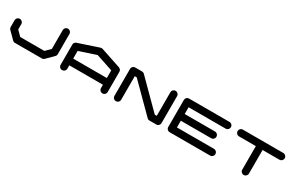

<svg xmlns="http://www.w3.org/2000/svg" viewBox="175 -2106 5319 3503"><g transform="rotate(30 2834.5 -354.5)"><path d="M1063 -212.4Q1063 -183.1 1042 -162.6L900.4 -21Q879.9 0 850.1 0H283.2Q253.9 0 233.4 -21L91.8 -162.6Q70.8 -183.1 70.8 -212.4V-354.5Q70.8 -383.8 91.6 -404.5Q112.3 -425.3 141.6 -425.3Q170.9 -425.3 191.7 -404.5Q212.4 -383.8 212.4 -354.5V-242.2L313 -141.6H820.8L921.4 -242.2V-637.7Q921.4 -667 942.1 -687.7Q962.9 -708.5 992.2 -708.5Q1021.5 -708.5 1042.2 -687.7Q1063 -667 1063 -637.7Z M2055.2 -283.2V-444.8L1700.7 -563L1346.7 -444.8V-283.2ZM2196.8 -70.8Q2196.8 -41.5 2176 -20.8Q2155.3 0 2126 0Q2096.7 0 2075.9 -20.8Q2055.2 -41.5 2055.2 -70.8V-141.6H1346.7V-70.8Q1346.7 -41.5 1325.7 -20.8Q1304.7 0 1275.4 0Q1246.1 0 1225.3 -20.8Q1204.6 -41.5 1204.6 -70.8V-496.1Q1204.6 -543 1252.9 -563L1253.9 -563.5H1254.4L1678.2 -705.1Q1689 -708.5 1700.7 -708.5Q1712.4 -708.5 1723.1 -705.1L2147 -563.5H2147.9L2148.4 -563Q2196.8 -543 2196.8 -496.1Z M3330.6 -70.8Q3330.6 -41.5 3309.8 -20.8Q3289.1 0 3259.8 0H3118.2Q3088.4 0 3067.9 -20.5L2521.5 -566.9H2480V-70.8Q2480 -41.5 2459.2 -20.8Q2438.5 0 2409.2 0Q2379.9 0 2359.1 -20.8Q2338.4 -41.5 2338.4 -70.8V-637.7Q2338.4 -667 2359.1 -687.7Q2379.9 -708.5 2409.2 -708.5H2550.8Q2580.6 -708.5 2601.1 -688L3147.5 -141.6H3189V-637.7Q3189 -667 3209.7 -687.7Q3230.5 -708.5 3259.8 -708.5Q3289.1 -708.5 3309.8 -687.7Q3330.6 -667 3330.6 -637.7Z M4393.6 -142.1Q4422.9 -142.1 4443.6 -121.3Q4464.4 -100.6 4464.4 -71.3Q4464.4 -42 4443.6 -21Q4422.9 0 4393.6 0H3543Q3513.7 0 3492.9 -21Q3472.2 -42 3472.2 -71.3V-638.2Q3472.2 -667.5 3492.9 -688.2Q3513.7 -709 3543 -709H4393.6Q4422.9 -709 4443.6 -688.2Q4464.4 -667.5 4464.4 -638.2Q4464.4 -608.9 4443.6 -588.1Q4422.9 -567.4 4393.6 -567.4H3613.8V-425.3H4252Q4281.2 -425.3 4302 -404.5Q4322.8 -383.8 4322.8 -354.5Q4322.8 -325.2 4302 -304.4Q4281.2 -283.7 4252 -283.7H3613.8V-142.1Z M5526.9 -709Q5556.2 -709 5577.1 -688.2Q5598.1 -667.5 5598.1 -638.2Q5598.1 -608.4 5577.1 -587.6Q5556.2 -566.9 5526.9 -566.9H5172.9V-70.8Q5172.9 -41.5 5152.1 -20.8Q5131.3 0 5102.1 0Q5072.3 0 5051.5 -20.8Q5030.8 -41.5 5030.8 -70.8V-566.9H4676.8Q4647.5 -566.9 4626.7 -587.6Q4606 -608.4 4606 -638.2Q4606 -667.5 4626.7 -688.2Q4647.5 -709 4676.8 -709Z"/></g></svg>

Font: Robtronika
Style: Regular
Weight: 400
Designer: GGBot
Version: 1.00